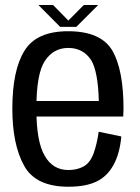

<svg xmlns="http://www.w3.org/2000/svg" viewBox="-20 -722 543 747"><path d="M246 4.5V-60.5Q185.5 -60.5 154 -116Q121.5 -170.5 121.5 -299Q121.5 -436.5 155 -485.5Q188 -535.5 245.5 -535.5Q304 -535.5 335 -487.5Q361.5 -443 364.5 -329H111.5V-268.5H459.5Q460.5 -283 460.5 -299.5Q460.5 -450 417 -525.5Q372 -600.5 245 -600.5Q122 -600.5 75.5 -525Q28 -449.5 28 -299Q28 -159.5 74 -77Q119 4.5 246 4.5ZM246 -60.5V4.5Q313.5 4.5 355 -15.5Q396.5 -35 421.5 -80Q446 -124.5 452 -191L364 -209.5Q357.5 -163.5 344.5 -126Q331 -89 305.5 -74.5Q280 -60.5 246 -60.5ZM214 -617.5H277L362 -702.5H306L246 -642L186.5 -702.5H129.5Z"/></svg>

Font: Anybody SemiCondensed
Style: Regular
Weight: 400
Width: 4
Version: Version 1.113;gftools[0.9.25]